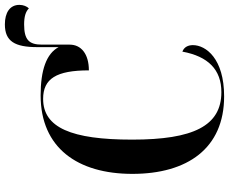

<svg xmlns="http://www.w3.org/2000/svg" viewBox="-94 -812 917 768"><g transform="rotate(-90 364.0 -428.5)"><path d="M362 10C513 10 567 -63 567 -115C567 -133 560 -150 541 -157C522 -54 469 -1 379 -1C244 -1 189 -113 189 -358C189 -601 237 -714 352 -714C433 -714 466 -661 466 -531C532 -531 569 -562 569 -608V-719C569 -771 589 -790 650 -790C681 -790 701 -784 714 -771C722 -779 728 -793 728 -809C728 -847 697 -867 650 -867C582 -867 559 -827 559 -737V-652C533 -701 467 -724 366 -724C156 -724 52 -576 52 -357C52 -137 154 10 362 10Z"/></g></svg>

Font: Noto Serif Display SemiCondensed SemiBold
Style: Regular
Weight: 600
Width: 4
Designer: Monotype Design Team
Foundry: Monotype Imaging Inc.
Version: Version 2.009